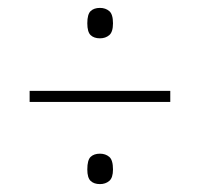

<svg xmlns="http://www.w3.org/2000/svg" viewBox="-20 -602 505 486"><path d="M233 -505Q218 -505 209.5 -513Q201 -521 201 -543Q201 -566 209.5 -574Q218 -582 233 -582Q247 -582 256.5 -574Q266 -566 266 -543Q266 -521 256.5 -513Q247 -505 233 -505ZM55 -344V-372H411V-344ZM233 -136Q218 -136 209.5 -144Q201 -152 201 -173Q201 -197 209.5 -205Q218 -213 233 -213Q247 -213 256.5 -205Q266 -197 266 -173Q266 -152 256.5 -144Q247 -136 233 -136Z"/></svg>

Font: Noto Serif Thai Condensed Thin
Style: Regular
Weight: 100
Width: 3
Designer: Monotype Design Team
Foundry: Monotype Imaging Inc.
Version: Version 2.001; ttfautohint (v1.8.4.7-5d5b)